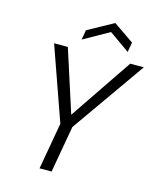

<svg xmlns="http://www.w3.org/2000/svg" viewBox="-130 -989 884 1079"><g transform="rotate(15 312.0 -449.5)"><path d="M205 0 253 -272 102 -700H182L299 -337L545 -700H624L323 -272L275 0ZM246 -760 256 -817 405 -899 524 -817 514 -760 395 -844Z"/></g></svg>

Font: DM Sans 20pt Light
Style: Italic
Weight: 300
Italic angle: -10°
Version: Version 4.004;gftools[0.9.30]